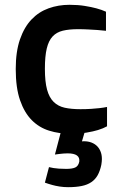

<svg xmlns="http://www.w3.org/2000/svg" viewBox="-20 -547 511 804"><path d="M45.9 -257.8Q45.9 -331.1 63.7 -382.3Q81.5 -433.6 112.1 -465.6Q142.6 -497.6 183.6 -512.2Q224.6 -526.9 271 -526.9Q306.6 -526.9 335 -522.2Q363.3 -517.6 383.3 -512.2Q406.7 -505.9 423.8 -498V-418Q407.2 -419.4 387.7 -421.4Q371.1 -422.4 350.1 -423.6Q329.1 -424.8 306.2 -424.8Q269.5 -424.8 243.2 -418.5Q216.8 -412.1 200.2 -394.3Q183.6 -376.5 175.8 -344Q168 -311.5 168 -258.8Q168 -205.1 177 -171.9Q186 -138.7 204.6 -120.4Q223.1 -102.1 251 -95.9Q278.8 -89.8 316.9 -89.8Q340.8 -89.8 361.1 -91.1Q381.3 -92.3 396.5 -94.2Q414.1 -96.2 428.2 -99.1V-18.1Q412.6 -9.3 390.1 -2.4Q371.1 3.4 342.3 8.3Q313.5 13.2 274.9 13.2Q227.5 13.2 185.8 0.2Q144 -12.7 113 -43.9Q82 -75.2 64 -127.2Q45.9 -179.2 45.9 -257.8ZM336.4 0 323.2 44.9Q340.8 43.5 356 47.6Q371.1 51.8 382.3 61Q393.6 70.3 400.1 85Q406.7 99.6 406.7 119.1Q406.7 124.5 406 130.4Q405.3 136.2 404.3 143.1Q398.9 168.9 388.9 186.8Q378.9 204.6 362.3 215.8Q345.7 227.1 321.8 231.9Q297.9 236.8 265.1 236.8Q247.1 236.8 229.7 234.1Q212.4 231.4 198.7 227.5Q182.6 223.1 168 217.8L185.1 152.8Q192.9 154.8 204.1 156.7Q213.4 158.2 226.8 159.2Q240.2 160.2 257.3 160.2Q282.2 160.2 295.2 154.3Q308.1 148.4 312 129.9Q316.4 95.2 263.2 95.2Q254.9 95.2 245.8 95.9Q236.8 96.7 228.5 97.7Q219.2 99.1 210 100.1L236.3 0Z"/></svg>

Font: Doppio One
Style: Regular
Weight: 400
Designer: Szymon Celej
Foundry: Szymon Celej
Version: Version 1.002